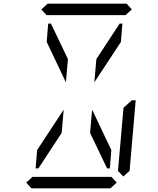

<svg xmlns="http://www.w3.org/2000/svg" viewBox="-20 -1020 856 1040"><path d="M204 -969 238 -1000H666L694 -969L660 -938H658H477H415H234H232ZM188 -108H173L181 -207L325 -426L314 -300ZM628 -892H643L635 -793L491 -574L502 -700ZM348 -700 337 -574 233 -793 241 -892H256ZM468 -300 479 -426 583 -207 575 -108H560ZM612 -31 578 0H150L122 -31L156 -62H158H339H401H582H584ZM649 -436 694 -477H715L682 -95L648 -64L619 -94Z"/></svg>

Font: DSEG14 Classic Mini
Style: Light Italic
Weight: 300
Italic angle: -5°
Designer: Keshikan(Twitter:@keshinomi_88pro)
Version: Version 0.46